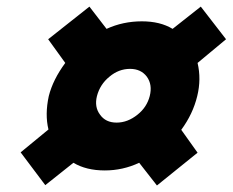

<svg xmlns="http://www.w3.org/2000/svg" viewBox="-20 -696 710 586"><path d="M437 -402.8Q445.8 -437.5 428.2 -461.9Q410.2 -485.8 377 -485.8Q342.3 -485.8 314 -461.9Q285.2 -438.5 275.9 -402.8Q267.6 -369.6 285.2 -346.2Q302.2 -321.8 335.9 -321.8Q369.6 -321.8 399.9 -346.2Q428.2 -368.7 437 -402.8ZM592.8 -675.8 669.9 -576.2 583 -503.9Q594.7 -454.6 582 -402.8Q568.8 -348.1 533.2 -299.8L583 -230L459 -129.9L404.8 -199.2Q355 -175.8 299.8 -175.8Q243.2 -175.8 204.1 -199.2L118.2 -130.9L43 -231L127.9 -300.8Q116.7 -346.7 128.9 -402.8Q141.6 -453.1 179.2 -503.9L127 -576.2L252.9 -675.8L305.2 -607.9Q355.5 -630.9 413.1 -630.9Q468.8 -630.9 506.8 -607.9Z"/></svg>

Font: Sinkin Sans 800 Black Italic
Style: Regular
Weight: 900
Italic angle: -112°
Designer: Keith Bates
Foundry: K-Type
Version: Sinkin Sans (version 1.0)  by Keith Bates   •   © 2014   www